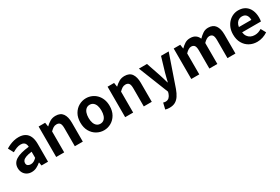

<svg xmlns="http://www.w3.org/2000/svg" viewBox="83 -1702 4453 3055"><g transform="rotate(-30 2309.0 -175.0)"><path d="M216.4 13.8Q166.9 13.8 129.6 -7.9Q92.4 -29.5 71.8 -67.2Q51.2 -105 51.2 -152.6Q51.2 -242.2 127.9 -291.6Q204.7 -341 373.3 -359.4Q372.2 -386.8 363.1 -408.6Q354 -430.4 333.4 -442.9Q312.8 -455.5 278.1 -455.5Q239.3 -455.5 201.3 -440.5Q163.3 -425.6 124 -402.4L71.7 -500.1Q105.1 -520.7 142.2 -537.1Q179.3 -553.4 220.3 -563.5Q261.3 -573.5 305.1 -573.5Q376.4 -573.5 424 -545.7Q471.6 -517.8 495.9 -463Q520.1 -408.3 520.1 -327V0H400.4L389.9 -59.9H385.4Q349.3 -28.4 307 -7.3Q264.8 13.8 216.4 13.8ZM264.7 -101.1Q296.1 -101.1 321.6 -115.4Q347.1 -129.7 373.3 -155.8V-268.4Q305.4 -260.3 265.2 -245.2Q225 -230.1 208.1 -209.7Q191.1 -189.3 191.1 -163.8Q191.1 -130.8 211.7 -116Q232.3 -101.1 264.7 -101.1Z M670.3 0V-559.8H790L801.4 -485.9H804.2Q840.5 -522.2 884.7 -547.9Q928.9 -573.5 986.2 -573.5Q1076.6 -573.5 1117.9 -514.3Q1159.2 -455 1159.2 -349.1V0H1012.5V-330.9Q1012.5 -396 993.5 -421.9Q974.5 -447.7 933.1 -447.7Q898.9 -447.7 873.6 -431.9Q848.3 -416 817 -385.1V0Z M1545.3 13.8Q1475.3 13.8 1413.6 -21.1Q1351.9 -55.9 1314 -121.7Q1276.2 -187.5 1276.2 -279.9Q1276.2 -372.8 1314 -438.4Q1351.9 -503.9 1413.6 -538.7Q1475.3 -573.5 1545.3 -573.5Q1597.7 -573.5 1646.1 -553.9Q1694.4 -534.2 1732 -496.4Q1769.6 -458.5 1791.6 -404.2Q1813.6 -349.8 1813.6 -279.9Q1813.6 -187.5 1775.6 -121.7Q1737.7 -55.9 1676.5 -21.1Q1615.3 13.8 1545.3 13.8ZM1545.3 -105.8Q1583.3 -105.8 1609.9 -127.3Q1636.5 -148.9 1650 -188.2Q1663.5 -227.4 1663.5 -279.9Q1663.5 -332.7 1650 -371.7Q1636.5 -410.7 1609.9 -432.3Q1583.3 -454 1545.3 -454Q1507.2 -454 1480.7 -432.3Q1454.1 -410.7 1440.3 -371.7Q1426.5 -332.7 1426.5 -279.9Q1426.5 -227.4 1440.3 -188.2Q1454.1 -148.9 1480.7 -127.3Q1507.2 -105.8 1545.3 -105.8Z M1937.3 0V-559.8H2057L2068.4 -485.9H2071.2Q2107.5 -522.2 2151.7 -547.9Q2195.9 -573.5 2253.2 -573.5Q2343.6 -573.5 2384.9 -514.3Q2426.2 -455 2426.2 -349.1V0H2279.5V-330.9Q2279.5 -396 2260.5 -421.9Q2241.5 -447.7 2200.1 -447.7Q2165.9 -447.7 2140.6 -431.9Q2115.3 -416 2084 -385.1V0Z M2626.8 224.5Q2602.1 224.5 2584.2 221.5Q2566.3 218.5 2550.1 213.5L2577 100.9Q2585 102.6 2595.5 105.5Q2605.9 108.4 2616.3 108.4Q2659.3 108.4 2684 84.2Q2708.6 60 2721.2 22.8L2730.8 -10.6L2512.8 -559.8H2661.2L2749.7 -300Q2762.7 -262.1 2774 -222.2Q2785.2 -182.3 2797 -141.9H2802Q2811.1 -181.5 2821.4 -221.4Q2831.7 -261.3 2841.9 -300L2919.3 -559.8H3060.1L2861 17.1Q2837.1 83 2806.3 129.4Q2775.5 175.8 2732.7 200.2Q2690 224.5 2626.8 224.5Z M3152.3 0V-559.8H3272L3283.4 -485.1H3286.2Q3321.4 -521.4 3362.3 -547.5Q3403.2 -573.5 3457.9 -573.5Q3518.2 -573.5 3554.8 -548.2Q3591.4 -522.9 3611.5 -476Q3650.7 -516.9 3693.2 -545.2Q3735.8 -573.5 3790.1 -573.5Q3879.6 -573.5 3921.4 -514.3Q3963.3 -455 3963.3 -349.1V0H3816.7V-330.9Q3816.7 -396 3797.9 -421.9Q3779.1 -447.7 3738.5 -447.7Q3715.1 -447.7 3688.4 -432.2Q3661.7 -416.8 3631 -385.1V0H3484.5V-330.9Q3484.5 -396 3465.4 -421.9Q3446.3 -447.7 3405.7 -447.7Q3382.6 -447.7 3355.5 -432.2Q3328.4 -416.8 3299 -385.1V0Z M4360.4 13.8Q4281.9 13.8 4218.7 -21.2Q4155.5 -56.1 4118.4 -121.9Q4081.2 -187.7 4081.2 -279.9Q4081.2 -348.1 4102.8 -402.2Q4124.4 -456.3 4161.6 -494.8Q4198.8 -533.2 4245.5 -553.4Q4292.3 -573.5 4341.7 -573.5Q4419.1 -573.5 4471 -539.3Q4522.9 -505.1 4549.4 -444.7Q4575.8 -384.4 4575.8 -306.4Q4575.8 -285.9 4573.9 -267.6Q4571.9 -249.4 4569.1 -238.4H4223.7Q4229.9 -192.8 4251.2 -162.1Q4272.4 -131.4 4305.1 -115.5Q4337.8 -99.6 4379.6 -99.6Q4413.6 -99.6 4444 -109.4Q4474.3 -119.3 4505.1 -138.2L4554.6 -47.9Q4513.7 -19.8 4463 -3Q4412.4 13.8 4360.4 13.8ZM4221.4 -336.9H4450.3Q4450.3 -393.2 4424.4 -426.7Q4398.6 -460.2 4344.1 -460.2Q4315 -460.2 4289.2 -446.4Q4263.4 -432.6 4245.4 -405.4Q4227.4 -378.2 4221.4 -336.9Z"/></g></svg>

Font: Noto Sans KR Thin
Style: Regular
Weight: 100
Designer: Ryoko NISHIZUKA 西塚涼子 (kana, bopomofo & ideographs); Paul D. Hunt (Latin, Greek & Cyrillic); Sandoll Communications 산돌커뮤니
Foundry: Adobe
Version: Version 2.004-H2;hotconv 1.0.118;makeotfexe 2.5.65603